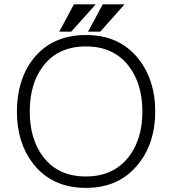

<svg xmlns="http://www.w3.org/2000/svg" viewBox="-20 -867 832 904"><path d="M566.4 -846.7H463.9L394.5 -717.8H452.1ZM430.7 -846.7H328.1L258.8 -717.8H315.4ZM384.8 -648.4Q516.6 -648.4 587.9 -553.7Q650.4 -470.7 650.4 -341.8Q650.4 -213.9 587.9 -130.9Q515.6 -36.1 384.8 -36.1Q252 -36.1 181.6 -130.9Q120.1 -213.9 120.1 -341.8Q120.1 -471.7 181.6 -553.7Q252 -648.4 384.8 -648.4ZM384.8 -702.1Q224.6 -702.1 135.7 -588.9Q59.6 -490.2 59.6 -341.8Q59.6 -195.3 135.7 -96.7Q224.6 17.6 384.8 17.6Q543.9 17.6 632.8 -96.7Q710.9 -195.3 710.9 -341.8Q710.9 -489.3 632.8 -588.9Q543.9 -702.1 384.8 -702.1Z"/></svg>

Font: Gulim
Style: Regular
Weight: 400
Version: Version 2.21